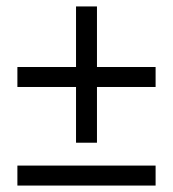

<svg xmlns="http://www.w3.org/2000/svg" viewBox="-20 -576 537 596"><path d="M216 -133V-306H34V-368H216V-556H281V-368H463V-306H281V-133ZM34 0V-62H463V0Z"/></svg>

Font: Source Sans 3
Style: Regular
Weight: 400
Designer: Paul D. Hunt
Foundry: Adobe
Version: Version 3.046;hotconv 1.0.118;makeotfexe 2.5.65603